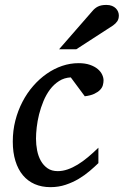

<svg xmlns="http://www.w3.org/2000/svg" viewBox="-20 -752 505 784"><path d="M402.8 -423.8Q402.8 -414.1 399.9 -403.8Q397 -393.6 388.4 -384.8Q379.9 -376 365 -368.9Q350.1 -361.8 326.2 -358.9L269 -436Q242.2 -434.6 221.2 -421.1Q200.2 -407.7 184.3 -386.7Q168.5 -365.7 157.5 -339.1Q146.5 -312.5 139.6 -285.2Q132.8 -257.8 129.9 -231.9Q127 -206.1 127 -186Q127 -161.6 131.6 -137.9Q136.2 -114.3 146.7 -95.5Q157.2 -76.7 174.1 -64.9Q190.9 -53.2 215.8 -53.2Q235.8 -53.2 256.3 -60.3Q276.9 -67.4 297.6 -80.1Q318.4 -92.8 339.4 -110.4Q360.4 -127.9 381.8 -148.9V-85.9Q366.2 -70.8 346.2 -53.7Q326.2 -36.6 301.8 -22Q277.3 -7.3 248.3 2.4Q219.2 12.2 186 12.2Q150.4 12.2 121.8 -0.2Q93.3 -12.7 73.5 -36.4Q53.7 -60.1 43 -94.7Q32.2 -129.4 32.2 -173.8Q32.2 -218.8 42.7 -259.8Q53.2 -300.8 71.8 -336.4Q90.3 -372.1 115.7 -401.1Q141.1 -430.2 170.9 -450.9Q200.7 -471.7 233.6 -482.9Q266.6 -494.1 300.8 -494.1Q327.6 -494.1 347.2 -487.3Q366.7 -480.5 378.9 -470.2Q391.1 -460 397 -447.5Q402.8 -435.1 402.8 -423.8ZM465.3 -689Q465.3 -674.8 459 -665.3Q452.6 -655.8 441.4 -647.9L291.5 -550.8H221.2L357.4 -707Q362.3 -712.9 367.7 -717.3Q373 -721.7 379.6 -725.1Q386.2 -728.5 394.8 -730.2Q403.3 -731.9 414.6 -731.9Q427.7 -731.9 437.3 -728Q446.8 -724.1 452.9 -718Q459 -711.9 462.2 -704.1Q465.3 -696.3 465.3 -689Z"/></svg>

Font: Charis SIL Viet
Style: Italic
Weight: 400
Italic angle: -11°
Foundry: SIL International
Version: Version 5.000